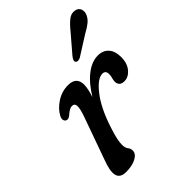

<svg xmlns="http://www.w3.org/2000/svg" viewBox="-201 -768 872 872"><g transform="rotate(-45 234.5 -332.0)"><path d="M65.5 -348Q56.5 -349 52.8 -358.5Q49 -368 56 -382Q72 -412.5 106 -434.5Q140 -456.5 180 -456.5Q233.5 -456.5 233.5 -406Q233.5 -393 229.8 -376Q226 -359 220 -339.5Q254 -396 293 -426Q332 -456 370.5 -456Q404 -456 422.5 -434.8Q441 -413.5 441 -376.5Q441 -336 420.5 -311.8Q400 -287.5 373.5 -287.5Q356 -287.5 348.5 -296.2Q341 -305 341 -316.5Q341 -327 344.2 -337Q347.5 -347 347.5 -360Q347.5 -383 327 -383Q295 -383 253.8 -330Q212.5 -277 183 -187Q170 -148 165.8 -127.2Q161.5 -106.5 161.5 -90.5Q161.5 -72 169.8 -61.5Q178 -51 178 -39Q178 -17.5 152.5 -4Q127 9.5 88 9.5Q50 9.5 43.2 -18Q36.5 -45.5 58 -101L130.5 -304Q144 -342 143 -359.5Q142 -377 125 -377Q110 -377 87.5 -356.5Q73.5 -345 65.5 -348ZM359 -619Q381 -646.5 400.5 -662.2Q420 -678 442.5 -673.5Q460.5 -670 466.2 -655Q472 -640 464.5 -622.5Q457 -605.5 441.5 -592.8Q426 -580 400.5 -566.5L305.5 -506.5Q298 -502.5 290.2 -502.5Q282.5 -502.5 279 -507.5Q275 -513 278.2 -520.5Q281.5 -528 287.5 -535.5Z"/></g></svg>

Font: Fraunces 72pt S100
Style: Italic
Weight: 400
Italic angle: -16°
Version: Version 1.000; ttfautohint (v1.8.3)